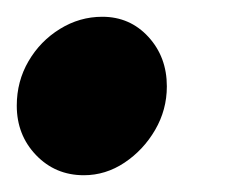

<svg xmlns="http://www.w3.org/2000/svg" viewBox="-23 -198 293 229"><path d="M77 11Q43 11 20 -13Q-3 -37 -3 -72Q-3 -101 11 -125Q25 -149 48.5 -163.5Q72 -178 99 -178Q132 -178 154 -154Q176 -130 176 -95Q176 -67 162 -43Q148 -19 125.5 -4Q103 11 77 11Z"/></svg>

Font: Red Hat Text VF
Style: Italic
Weight: 300
Italic angle: -12°
Designer: Pentagram, MCKL
Foundry: Pentagram, MCKL
Version: Version 1.023